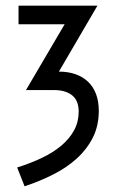

<svg xmlns="http://www.w3.org/2000/svg" viewBox="-20 -636 404 667"><path d="M44.4 -551.8V-616.2H318.4L184.6 -387.2Q216.8 -387.2 242.4 -378.2Q268.1 -369.1 286.1 -351.8Q304.2 -334.5 313.7 -309.1Q323.2 -283.7 323.2 -251Q323.2 -199.2 302.7 -158.4Q282.2 -117.7 247.1 -85.7Q211.9 -53.7 165 -30Q118.2 -6.3 65.4 11.2L39.6 -54.2Q86.4 -68.8 125.7 -87.6Q165 -106.4 193.4 -130.4Q221.7 -154.3 237.5 -183.6Q253.4 -212.9 253.4 -249Q253.4 -264.2 249 -277.8Q244.6 -291.5 234.4 -301.5Q224.1 -311.5 207.3 -317.4Q190.4 -323.2 165.5 -323.2H70.3L204.6 -551.8Z"/></svg>

Font: Aubrey
Style: Regular
Weight: 400
Designer: Gayaneh Bagdasaryan | Cyreal.org
Foundry: Gayaneh Bagdasaryan | Cyreal.org
Version: Version 1.000